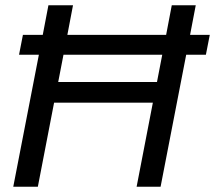

<svg xmlns="http://www.w3.org/2000/svg" viewBox="-20 -708 815 728"><path d="M185.1 -318.8 123.5 0H30.3L127.4 -500.5H52.2L66.9 -575.7H142.1L163.6 -688H256.8L235.4 -575.7H609.9L631.3 -688H722.2L700.7 -575.7H775.4L760.7 -500.5H686L588.9 0H498L559.6 -318.8ZM200.7 -397H575.2L595.2 -500.5H220.7Z"/></svg>

Font: Arimo
Style: Italic
Weight: 400
Italic angle: -12°
Designer: Steve Matteson
Foundry: Monotype Imaging Inc.
Version: Version 1.33